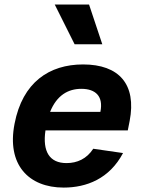

<svg xmlns="http://www.w3.org/2000/svg" viewBox="-20 -838 660 870"><path d="M46 -277.5C9.5 -91.5 110 12 268.5 12C372 12 476 -28 537.5 -144.5L402.5 -164C373 -118.5 330 -99 281.5 -99C204.5 -99 172 -151 186 -247H559L567.5 -290C599.5 -456.5 519 -546 356.5 -546C203 -546 82 -465 46 -277.5ZM443.5 -637.5 383.5 -817.5H228L318 -637.5ZM207 -331C237 -406 288.5 -435.5 348.5 -435.5C413 -435.5 449 -402 435 -332V-331Z"/></svg>

Font: Monaspace Neon
Style: Bold Italic
Weight: 700
Italic angle: -11°
Designer: Riley Cran & the Lettermatic Team
Foundry: Lettermatic
Version: Version 1.200 (Monaspace Neon)